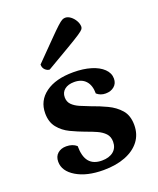

<svg xmlns="http://www.w3.org/2000/svg" viewBox="-136 -794 730 889"><g transform="rotate(-20 229.5 -350.0)"><path d="M219.9 12Q137.9 12 86.5 -18.8Q35 -49.6 35 -95.9Q35 -122.1 51.5 -136.4Q68 -150.8 93.7 -150.8Q124.8 -150.8 144.5 -133.6Q144.5 -82.4 165.1 -57.2Q185.8 -32 227.9 -32Q263.8 -32 284.8 -49.2Q305.7 -66.5 305.7 -97Q305.7 -121.7 291.1 -137.4Q276.4 -153 252.7 -163.6Q228.9 -174.3 201.2 -183.9Q167.4 -196.4 133.4 -212.6Q99.5 -228.8 77.3 -256.4Q55 -283.9 55 -327.3Q55 -389.5 104.9 -425.7Q154.7 -462 241.8 -462Q291 -462 328.6 -450.5Q366.2 -439.1 387.7 -418.2Q409.3 -397.4 409.3 -370.1Q409.3 -346.2 392.6 -332.1Q375.9 -318 350.2 -318Q324.8 -318 306.7 -333.9Q306.7 -374.5 286.6 -396.3Q266.6 -418 230.2 -418Q200.4 -418 182.9 -404.1Q165.4 -390.1 165.4 -365.9Q165.4 -344 179.4 -329.7Q193.5 -315.5 216.6 -305.6Q239.7 -295.7 266.2 -285.6Q302.6 -273.1 339.1 -255.8Q375.6 -238.6 400 -210.8Q424.3 -182.9 424.3 -135.8Q424.3 -90.1 399.1 -57Q373.8 -23.9 327.9 -6Q281.9 12 219.9 12ZM144.3 -510.9Q132.7 -510.9 122.3 -520.8Q112 -530.7 112 -547.1Q170.6 -606.5 203.6 -640.2Q236.6 -673.9 253.2 -689Q269.8 -704.1 277.6 -708Q285.5 -712 292.8 -712Q306.4 -712 319.5 -702Q332.5 -692.1 341 -677.1Q349.5 -662.1 349.5 -647.1Q349.5 -641.2 344.8 -635Q340.1 -628.9 321.1 -616.2Q302.1 -603.5 260.3 -578.9Q218.5 -554.3 144.3 -510.9Z"/></g></svg>

Font: Petrona
Style: Regular
Weight: 400
Designer: Ringo R. Seeber
Foundry: Ringo R. Seeber
Version: Version 2.001; ttfautohint (v1.8.3)